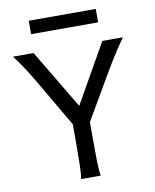

<svg xmlns="http://www.w3.org/2000/svg" viewBox="-95 -961 836 1034"><g transform="rotate(-10 322.5 -444.5)"><path d="M129.4 -712.9 322.3 -390.1 505.4 -712.9H617.7Q596.2 -682.1 579.6 -657Q563 -631.8 549.1 -609.4Q535.2 -586.9 522.2 -565.4Q509.3 -543.9 495.6 -520L363.8 -294.4V-212.4Q363.8 -140.1 364.7 -84.7Q365.7 -29.3 371.1 0H263.7Q269 -29.3 270 -84.7Q271 -140.1 271 -212.4V-298.3L141.6 -520Q127.4 -543.9 114 -566.9Q100.6 -589.8 85.9 -613.3Q71.3 -636.7 54.4 -661.1Q37.6 -685.5 17.1 -712.9ZM134.3 -888.7H500.5V-815.4H134.3Z"/></g></svg>

Font: Andika FrenchTight
Style: Regular
Weight: 400
Designer: Victor Gaultney, Annie Olsen, Julie Remington, Don Collingsworth, Eric Hays, Becca Hirsbrunner
Foundry: SIL International
Version: Version 5.000 ; Dig1 Dig4Opn Dig7 LnSpcTght